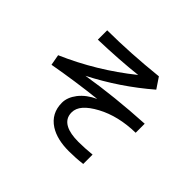

<svg xmlns="http://www.w3.org/2000/svg" viewBox="-165 -927 1292 1292"><g transform="rotate(45 481.0 -281.5)"><path d="M614 111Q502 111 433 67Q351 14 351 -87Q351 -138 390 -189Q431 -241 501 -273Q310 -252 121 -218L107 -295Q363 -406 582 -582Q423 -564 222 -558V-647Q441 -648 687 -674L738 -598Q552 -438 335 -327Q573 -366 845 -381V-295Q683 -292 564 -228Q503 -195 473 -160.5Q443 -126 443 -87Q443 -28 496 -1Q539 21 615 21Q674 21 744 14V103Q680 111 614 111Z"/></g></svg>

Font: Gmarket Sans TTF Medium
Style: Regular
Weight: 500
Designer: Creative Director : Sungho Lee; Art Director : Kiwoong Choi; Project Manager : Sori Yang, Jongwook Yoon; Font Designer :
Foundry: Sandoll Inc.
Version: Version 1.000;hotconv 1.0.109;makeotfexe 2.5.65596